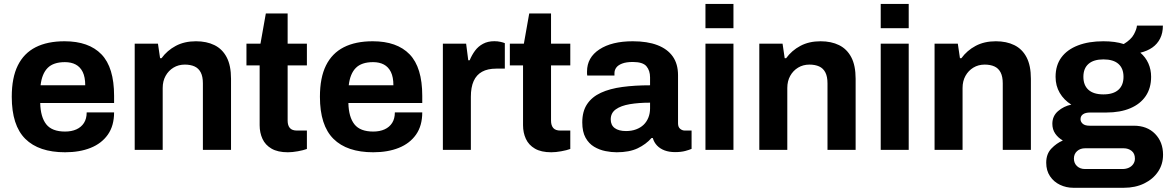

<svg xmlns="http://www.w3.org/2000/svg" viewBox="-20 -743 5799 952"><path d="M302.7 12Q172.5 12 105.4 -54.6Q38.3 -121.2 38.3 -263.2Q38.3 -357.8 68.3 -418.4Q98.3 -479 156.5 -508.7Q214.8 -538.4 300.1 -538.4Q420.4 -538.4 483.1 -473.5Q545.7 -408.6 545.7 -267.9V-232.3H179.4Q181 -162.5 209.4 -126.6Q237.8 -90.7 302.7 -90.7Q334.7 -90.7 358.9 -101.6Q383 -112.5 396.4 -133.5Q409.8 -154.6 409.8 -185.7H545.7Q545.7 -119.6 514.9 -75.7Q484 -31.7 429.5 -9.9Q375 12 302.7 12ZM181.2 -320.1H402.6Q402.6 -360.6 390.2 -386Q377.7 -411.3 355.3 -423.1Q333 -434.9 301.9 -434.9Q244.8 -434.9 216.3 -406.2Q187.8 -377.5 181.2 -320.1Z M647.9 0V-526.4H763.2L773.8 -454.3H780.8Q808.7 -492.7 851.5 -515.5Q894.3 -538.4 951.7 -538.4Q1004.5 -538.4 1043.4 -519.2Q1082.4 -500 1103.9 -459.2Q1125.5 -418.3 1125.5 -352.2V0H986V-329.7Q986 -363.5 975.3 -384Q964.7 -404.5 944.6 -413.6Q924.5 -422.7 896.3 -422.7Q865 -422.7 840.2 -407.7Q815.5 -392.7 801.1 -366.8Q786.7 -340.8 786.7 -306.9V0Z M1407.4 12Q1357.3 12 1326.4 -6Q1295.4 -24 1281.4 -54.6Q1267.4 -85.2 1267.4 -122V-418.8H1202V-526.4H1271.5L1298.1 -676.3H1406.2V-526.4H1501.7V-418.8H1406.2V-145Q1406.2 -121.2 1417.2 -108.4Q1428.2 -95.6 1452.8 -95.6H1501.7V-4.4Q1484.6 2 1457 7Q1429.5 12 1407.4 12Z M1830.7 12Q1700.5 12 1633.4 -54.6Q1566.3 -121.2 1566.3 -263.2Q1566.3 -357.8 1596.3 -418.4Q1626.3 -479 1684.5 -508.7Q1742.8 -538.4 1828.1 -538.4Q1948.4 -538.4 2011.1 -473.5Q2073.7 -408.6 2073.7 -267.9V-232.3H1707.4Q1709 -162.5 1737.4 -126.6Q1765.8 -90.7 1830.7 -90.7Q1862.7 -90.7 1886.9 -101.6Q1911 -112.5 1924.4 -133.5Q1937.8 -154.6 1937.8 -185.7H2073.7Q2073.7 -119.6 2042.9 -75.7Q2012 -31.7 1957.5 -9.9Q1903 12 1830.7 12ZM1709.2 -320.1H1930.6Q1930.6 -360.6 1918.2 -386Q1905.7 -411.3 1883.3 -423.1Q1861 -434.9 1829.9 -434.9Q1772.8 -434.9 1744.3 -406.2Q1715.8 -377.5 1709.2 -320.1Z M2175.9 0V-526.4H2291.2L2301.8 -444.1H2308.8Q2319.5 -470.2 2335.3 -491.6Q2351.1 -513 2375 -525.8Q2398.8 -538.7 2431.2 -538.7Q2448 -538.7 2462.1 -535.4Q2476.1 -532.2 2483.1 -529V-402.7H2440.3Q2398 -402.7 2370.2 -387.3Q2342.4 -371.9 2328.5 -341.1Q2314.7 -310.2 2314.7 -263.2V0Z M2713.4 12Q2663.3 12 2632.4 -6Q2601.4 -24 2587.4 -54.6Q2573.4 -85.2 2573.4 -122V-418.8H2508V-526.4H2577.5L2604.1 -676.3H2712.2V-526.4H2807.7V-418.8H2712.2V-145Q2712.2 -121.2 2723.2 -108.4Q2734.2 -95.6 2758.8 -95.6H2807.7V-4.4Q2790.6 2 2763 7Q2735.5 12 2713.4 12Z M3037.5 12Q3011.3 12 2981.7 6.1Q2952 0.1 2925.8 -15.4Q2899.6 -31 2883.4 -60.2Q2867.1 -89.5 2867.1 -136Q2867.1 -191.1 2891.2 -226.9Q2915.3 -262.7 2959.6 -283.1Q3003.9 -303.5 3065.9 -311.8Q3127.9 -320.1 3203.2 -320.1V-359.4Q3203.2 -393 3185.4 -414.3Q3167.6 -435.7 3117.6 -435.7Q3084.9 -435.7 3064.6 -427.8Q3044.2 -419.9 3035.5 -407.5Q3026.7 -395.2 3026.7 -380.3V-368.5H2891.7Q2890.7 -373.3 2890.7 -377.8Q2890.7 -382.4 2890.7 -388.7Q2890.7 -457.8 2952.1 -498.1Q3013.5 -538.4 3117.4 -538.4Q3189.7 -538.4 3239.5 -519.3Q3289.4 -500.2 3315.7 -463.1Q3341.9 -426 3341.9 -370.3V-131.5Q3341.9 -113.1 3352.3 -104.4Q3362.6 -95.6 3376.3 -95.6H3409.1V-4.9Q3398.7 -0.2 3377.9 5.5Q3357 11.2 3327 11.2Q3298 11.2 3275.4 2.8Q3252.9 -5.6 3237.9 -21.3Q3222.9 -37.1 3216.7 -58.7H3210.5Q3183.2 -27.6 3141.9 -7.8Q3100.6 12 3037.5 12ZM3084 -93.2Q3111.7 -93.2 3133.8 -101.5Q3156 -109.7 3171.2 -124.3Q3186.4 -138.9 3194.8 -159.8Q3203.2 -180.7 3203.2 -205.3V-233.9Q3147.3 -233.9 3103 -226.5Q3058.7 -219 3033.4 -200.9Q3008.2 -182.8 3008.2 -151Q3008.2 -122.4 3028.2 -107.8Q3048.1 -93.2 3084 -93.2Z M3477.9 -603.3V-723.4H3616.7V-603.3ZM3477.9 0V-526.4H3616.7V0Z M3744.9 0V-526.4H3860.2L3870.8 -454.3H3877.8Q3905.7 -492.7 3948.5 -515.5Q3991.3 -538.4 4048.7 -538.4Q4101.5 -538.4 4140.4 -519.2Q4179.4 -500 4200.9 -459.2Q4222.5 -418.3 4222.5 -352.2V0H4083V-329.7Q4083 -363.5 4072.3 -384Q4061.7 -404.5 4041.6 -413.6Q4021.5 -422.7 3993.3 -422.7Q3962 -422.7 3937.2 -407.7Q3912.5 -392.7 3898.1 -366.8Q3883.7 -340.8 3883.7 -306.9V0Z M4346.9 -603.3V-723.4H4485.7V-603.3ZM4346.9 0V-526.4H4485.7V0Z M4613.9 0V-526.4H4729.2L4739.8 -454.3H4746.8Q4774.7 -492.7 4817.5 -515.5Q4860.3 -538.4 4917.7 -538.4Q4970.5 -538.4 5009.4 -519.2Q5048.4 -500 5069.9 -459.2Q5091.5 -418.3 5091.5 -352.2V0H4952V-329.7Q4952 -363.5 4941.3 -384Q4930.7 -404.5 4910.6 -413.6Q4890.5 -422.7 4862.3 -422.7Q4831 -422.7 4806.2 -407.7Q4781.5 -392.7 4767.1 -366.8Q4752.7 -340.8 4752.7 -306.9V0Z M5302 188.1Q5266.8 188.1 5235.9 173.4Q5205 158.8 5186.3 130.8Q5167.5 102.9 5167.5 63.8Q5167.5 20.4 5193 -6.3Q5218.5 -33 5249.9 -46.4Q5226.7 -59.5 5212.3 -80.3Q5197.9 -101.2 5197.9 -129.2Q5197.9 -167.7 5226.2 -192.1Q5254.6 -216.6 5291.9 -224.2Q5255.1 -247.2 5234.5 -282.5Q5213.9 -317.7 5213.9 -362Q5213.9 -419.3 5242.7 -458.3Q5271.5 -497.3 5324.9 -517.8Q5378.3 -538.4 5450.7 -538.4Q5479.9 -538.4 5505.5 -535Q5531.1 -531.5 5551.8 -524.6Q5588.7 -546.9 5602.6 -573.3Q5616.5 -599.7 5617.3 -616H5746Q5746 -579.3 5732.3 -552.1Q5718.6 -524.9 5693.9 -507.5Q5669.1 -490.1 5634.2 -481.7Q5660.1 -459.7 5673.9 -429Q5687.6 -398.3 5687.6 -362.2Q5687.6 -306.3 5660.9 -266.8Q5634.2 -227.4 5584.5 -206.3Q5534.8 -185.1 5465.6 -185.1H5385.7Q5361.9 -185.1 5349.7 -176.3Q5337.6 -167.6 5337.6 -152.2Q5337.6 -139.2 5348.5 -129.4Q5359.4 -119.7 5382.6 -119.7H5601.7Q5667.9 -119.7 5707.4 -79.2Q5746.8 -38.7 5746.8 24.3Q5746.8 71.7 5721.7 108.7Q5696.6 145.7 5652.7 166.9Q5608.9 188.1 5552.2 188.1ZM5360 95.1H5544.9Q5563 95.1 5577 88.7Q5591 82.3 5599.1 70.4Q5607.3 58.5 5607.3 43.5Q5607.3 18.2 5591 5.2Q5574.7 -7.8 5551.2 -7.8H5360Q5336.4 -7.8 5320.6 6.2Q5304.8 20.3 5304.8 43.3Q5304.8 66.3 5320.2 80.7Q5335.6 95.1 5360 95.1ZM5451 -275Q5500.1 -275 5525.4 -297.7Q5550.7 -320.3 5550.7 -362.2Q5550.7 -404 5525.4 -426.3Q5500.1 -448.5 5451 -448.5Q5402.8 -448.5 5377.3 -426.3Q5351.8 -404 5351.8 -362.2Q5351.8 -320.3 5376.9 -297.7Q5402 -275 5451 -275Z"/></svg>

Font: Archivo Variable SemiBold
Style: Regular
Weight: 600
Designer: Hector Gatti
Foundry: Omnibus-Type
Version: Version 2.001